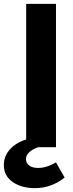

<svg xmlns="http://www.w3.org/2000/svg" viewBox="-70 -765 377 998"><path d="M-50 93Q-50 46 -18 11Q14 -24 66 -40V-745H221V0H129Q65 23 65 62Q65 82 81.5 95Q98 108 128 108Q172 108 221 79L266 158Q196 213 112 213Q42 213 -4 181Q-50 149 -50 93Z"/></svg>

Font: Evergrow Sans 
Style: ExtraBold
Weight: 800
Foundry: 10Web
Version: Version 1.000